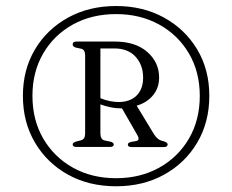

<svg xmlns="http://www.w3.org/2000/svg" viewBox="-20 -772 791 654"><path d="M375.5 -137.5Q283 -137.5 211.5 -177.2Q140 -217 99 -286.5Q58 -356 58 -445.5Q58 -534.5 99 -603.5Q140 -672.5 211.8 -712Q283.5 -751.5 375.5 -751.5Q467 -751.5 538.8 -712Q610.5 -672.5 651.8 -603.5Q693 -534.5 693 -445.5Q693 -356 652 -286.5Q611 -217 539.2 -177.2Q467.5 -137.5 375.5 -137.5ZM375.5 -165Q458 -165 522.5 -201Q587 -237 623.8 -300.2Q660.5 -363.5 660.5 -445.5Q660.5 -527 623.5 -590Q586.5 -653 522 -688.5Q457.5 -724 375.5 -724Q292.5 -724 228.2 -688.5Q164 -653 127.2 -590Q90.5 -527 90.5 -445.5Q90.5 -363.5 127.2 -300.2Q164 -237 228.2 -201Q292.5 -165 375.5 -165ZM522 -508Q522 -472.5 501 -447.2Q480 -422 445.5 -412L505 -314Q517 -295 535 -291.5Q551 -287.5 551 -280Q551 -271 537.5 -271H428.5Q415.5 -271 415.5 -279.5Q415.5 -286 426.5 -288.5L443 -291.5Q458 -294 448 -311.5L395.5 -403Q393 -403 390 -403Q373 -403 355.5 -406.8Q338 -410.5 322 -416.5V-317Q322 -297 336.5 -293.5L356 -289.5Q367.5 -286.5 367.5 -280Q367.5 -271.5 354.5 -271.5H240.5Q227.5 -271.5 227.5 -280Q227.5 -286.5 240 -290L255.5 -294Q270 -297.5 270 -317V-583.5Q270 -603 256.5 -606L240 -609.5Q227.5 -612.5 227.5 -621Q227.5 -630.5 241 -630.5H370Q441.5 -630.5 481.8 -595Q522 -559.5 522 -508ZM322 -607V-437.5Q339 -430.5 355.2 -427.5Q371.5 -424.5 383.5 -424.5Q423.5 -424.5 445.5 -446.8Q467.5 -469 467.5 -507.5Q467.5 -550.5 441.8 -578.8Q416 -607 369.5 -607Z"/></svg>

Font: Fraunces 9pt S000 Light
Style: Regular
Weight: 300
Version: Version 1.000; ttfautohint (v1.8.3)